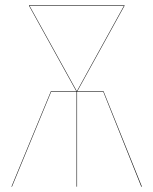

<svg xmlns="http://www.w3.org/2000/svg" viewBox="-20 -700 575 720"><path d="M368.2 -357.9 512.2 0H509.8L367.2 -356H269V0H267.1V-356H171.9L24.9 0H22.9L170.9 -357.9H266.1L88.9 -678.2V-680.2H446.8V-678.2L270 -357.9ZM90.8 -678.2 268.1 -357.9 444.8 -678.2Z"/></svg>

Font: Fira Sans Compressed Two
Style: Regular
Weight: 100
Width: 1
Designer: Carrois Corporate & Edenspiekermann AG
Foundry: Carrois Corporate GbR & Edenspiekermann AG
Version: Version 4.203;PS 004.203;hotconv 1.0.88;makeotf.lib2.5.64775